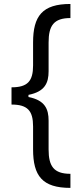

<svg xmlns="http://www.w3.org/2000/svg" viewBox="-20 -781 402 949"><path d="M36.9 -349.4V-264.2C116.1 -264.2 143.5 -234 143.5 -156.2V-42.6C143.5 88.1 188.9 147.7 328.1 147.7V78.1C245.7 78.1 220.2 40.5 220.2 -42.6V-184.7C220.2 -242.5 202.1 -285.5 120.7 -301.5V-312.1C202.1 -328.1 220.2 -371.1 220.2 -429V-571C220.2 -654.1 245.7 -691.8 328.1 -691.8V-761.4C188.9 -761.4 143.5 -701.7 143.5 -571V-457.4C143.5 -379.6 116.1 -349.4 36.9 -349.4Z"/></svg>

Font: Magic Ui Pro
Style: Regular
Weight: 400
Designer: Stefan Endress, Andreas Faust
Version: Version 1.000;FEAKit 1.0